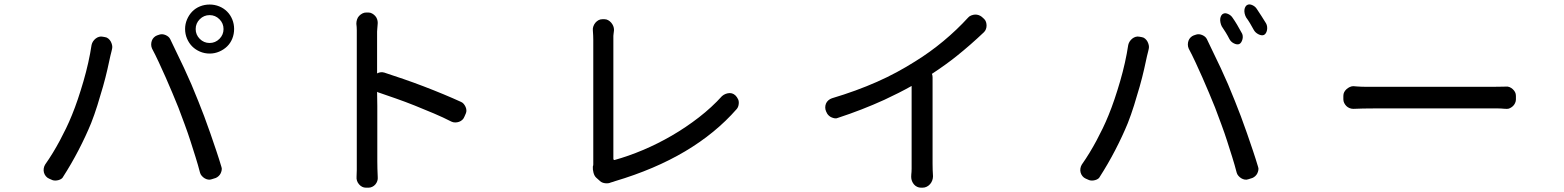

<svg xmlns="http://www.w3.org/2000/svg" viewBox="-20 -836 7240 889"><path d="M806 -338Q793 -370 778 -406Q763 -442 747 -478Q731 -514 715 -548.5Q699 -583 684 -611Q680 -620 680 -629.5Q680 -639 683 -647.5Q686 -656 692.5 -662.5Q699 -669 707 -672L719 -676Q732 -680 747 -673.5Q762 -667 768 -655Q797 -596 832 -521.5Q867 -447 898 -368Q911 -336 925.5 -297.5Q940 -259 954 -218.5Q968 -178 981.5 -138Q995 -98 1005 -64Q1008 -57 1006.5 -48.5Q1005 -40 1001.5 -33Q998 -26 992 -20.5Q986 -15 979 -12L960 -6Q952 -3 943.5 -4.5Q935 -6 927.5 -10.5Q920 -15 914 -22Q908 -29 906 -37Q897 -72 885.5 -108.5Q874 -145 862 -182.5Q850 -220 835.5 -259Q821 -298 806 -338ZM313 -303Q327 -337 340.5 -377Q354 -417 366.5 -460Q379 -503 388.5 -545.5Q398 -588 404 -628Q406 -637 411 -644.5Q416 -652 423 -657.5Q430 -663 438.5 -665.5Q447 -668 456 -666L467 -664Q475 -663 482 -657Q489 -651 493 -643.5Q497 -636 499 -627Q501 -618 499 -610Q497 -601 496 -597L491 -577Q486 -553 477.5 -515.5Q469 -478 457 -435.5Q445 -393 431 -348.5Q417 -304 402 -266Q377 -205 343.5 -140.5Q310 -76 272 -17Q270 -12 264 -8Q258 -4 250.5 -2Q243 0 236 0Q229 0 223 -2L207 -9Q198 -13 192 -20.5Q186 -28 183.5 -37Q181 -46 182.5 -56Q184 -66 189 -74Q208 -101 225 -129Q242 -157 257 -185Q272 -213 286 -242Q300 -271 313 -303ZM837 -702Q837 -725 846 -746Q855 -767 870 -782.5Q885 -798 906 -806.5Q927 -815 951 -815Q974 -815 995 -806.5Q1016 -798 1031.5 -782.5Q1047 -767 1055.5 -746Q1064 -725 1064 -702Q1064 -678 1055.5 -657Q1047 -636 1031.5 -621Q1016 -606 995 -597Q974 -588 951 -588Q927 -588 906 -597Q885 -606 870 -621Q855 -636 846 -657Q837 -678 837 -702ZM886 -701.5Q886 -675 905 -656Q924 -637 950.5 -637Q977 -637 996 -656Q1015 -675 1015 -701.5Q1015 -728 996 -747Q977 -766 950.5 -766Q924 -766 905 -747Q886 -728 886 -701.5Z M1632 -49V-696Q1632 -711 1630 -726Q1630 -736 1633 -745.5Q1636 -755 1642.5 -762Q1649 -769 1657.5 -773.5Q1666 -778 1675 -778H1686Q1695 -778 1703 -773.5Q1711 -769 1717 -762.5Q1723 -756 1726 -747.5Q1729 -739 1729 -730Q1728 -722 1728 -716L1727 -704Q1726 -698 1726 -690V-496Q1733 -500 1740 -501Q1749 -503 1759 -500Q1802 -486 1848.5 -470Q1895 -454 1942 -436Q1989 -418 2033.5 -399.5Q2078 -381 2115 -364Q2122 -361 2127 -355Q2132 -349 2135.5 -341.5Q2139 -334 2139.5 -326Q2140 -318 2137 -311L2130 -295Q2127 -287 2120.5 -281Q2114 -275 2105.5 -272Q2097 -269 2087.5 -269Q2078 -269 2070 -273Q2033 -292 1989.5 -310.5Q1946 -329 1901 -347Q1856 -365 1813 -380Q1770 -395 1735 -407Q1730 -408 1726 -411Q1727 -378 1727 -345V-90Q1727 -74 1727.5 -54.5Q1728 -35 1729 -16Q1730 -7 1727 2Q1724 11 1718 18Q1712 25 1703.5 29Q1695 33 1687 33H1674Q1665 33 1657 29Q1649 25 1642.5 17.5Q1636 10 1633 1Q1630 -8 1631 -18Q1631 -27 1631.5 -34Q1632 -41 1632 -49Z M2741 -13Q2732 -21 2728 -36.5Q2724 -52 2725 -64Q2725 -66 2725.5 -67Q2726 -68 2726.5 -69.5Q2727 -71 2727 -75V-651Q2727 -660 2726.5 -672Q2726 -684 2725 -696Q2724 -705 2727.5 -714.5Q2731 -724 2737 -731Q2743 -738 2751 -742.5Q2759 -747 2769 -747H2779Q2788 -747 2796 -742.5Q2804 -738 2810 -731Q2816 -724 2819.5 -715.5Q2823 -707 2823 -697Q2822 -692 2822 -688L2821 -680Q2820 -676 2820 -670V-101Q2820 -98 2821.5 -96.5Q2823 -95 2825 -95Q2890 -113 2957.5 -141.5Q3025 -170 3090.5 -208Q3156 -246 3216 -292.5Q3276 -339 3323 -391Q3331 -398 3340.5 -401.5Q3350 -405 3359.5 -405Q3369 -405 3377.5 -400Q3386 -395 3392 -386L3396 -379Q3402 -370 3400.5 -355Q3399 -340 3391 -331Q3293 -219 3152.5 -135.5Q3012 -52 2827 3Q2823 5 2818.5 6Q2814 7 2808 9Q2798 14 2783 12.5Q2768 11 2759 3Z M3805 -320Q3801 -329 3801 -338.5Q3801 -348 3804.5 -356.5Q3808 -365 3815.5 -371.5Q3823 -378 3832 -381Q3889 -398 3941 -417Q3993 -436 4040.5 -457Q4088 -478 4132.5 -502Q4177 -526 4218 -552Q4286 -594 4348.5 -646Q4411 -698 4463 -755Q4468 -761 4477 -764.5Q4486 -768 4494.5 -768.5Q4503 -769 4511.5 -766Q4520 -763 4526 -758L4537 -748Q4543 -742 4545.5 -734Q4548 -726 4548 -717.5Q4548 -709 4545 -701Q4542 -693 4536 -687Q4474 -628 4409 -576Q4359 -536 4295 -494Q4298 -487 4298 -478V-78Q4298 -64 4298.5 -49Q4299 -34 4300 -20Q4300 -10 4296.5 -0.5Q4293 9 4286.5 16.5Q4280 24 4271 28.5Q4262 33 4252 33H4244Q4235 33 4226.5 29Q4218 25 4212 18Q4206 11 4202.5 2Q4199 -7 4199 -17Q4199 -24 4199.5 -29Q4200 -34 4200.5 -40Q4201 -46 4201 -55V-438Q4144 -406 4075 -374Q3972 -327 3859 -290Q3853 -287 3846 -288Q3839 -289 3831.5 -292Q3824 -295 3818.5 -300Q3813 -305 3810 -310Z M5606 -338Q5593 -370 5578 -406Q5563 -442 5547 -478Q5531 -514 5515 -548.5Q5499 -583 5484 -611Q5480 -620 5480 -629.5Q5480 -639 5483 -647.5Q5486 -656 5492.5 -662.5Q5499 -669 5507 -672L5519 -676Q5532 -680 5547 -673.5Q5562 -667 5568 -655Q5597 -596 5632 -521.5Q5667 -447 5698 -368Q5711 -336 5725.5 -297.5Q5740 -259 5754 -218.5Q5768 -178 5781.5 -138Q5795 -98 5805 -64Q5808 -57 5806.5 -48.5Q5805 -40 5801.5 -33Q5798 -26 5792 -20.5Q5786 -15 5779 -12L5760 -6Q5752 -3 5743.5 -4.5Q5735 -6 5727.5 -10.5Q5720 -15 5714 -22Q5708 -29 5706 -37Q5697 -72 5685.5 -108.5Q5674 -145 5662 -182.5Q5650 -220 5635.5 -259Q5621 -298 5606 -338ZM5113 -303Q5127 -337 5140.5 -377Q5154 -417 5166.5 -460Q5179 -503 5188.5 -545.5Q5198 -588 5204 -628Q5206 -637 5211 -644.5Q5216 -652 5223 -657.5Q5230 -663 5238.5 -665.5Q5247 -668 5256 -666L5267 -664Q5275 -663 5282 -657Q5289 -651 5293 -643.5Q5297 -636 5299 -627Q5301 -618 5299 -610Q5297 -601 5296 -597L5291 -577Q5286 -553 5277.5 -515.5Q5269 -478 5257 -435.5Q5245 -393 5231 -348.5Q5217 -304 5202 -266Q5177 -205 5143.5 -140.5Q5110 -76 5072 -17Q5070 -12 5064 -8Q5058 -4 5050.5 -2Q5043 0 5036 0Q5029 0 5023 -2L5007 -9Q4998 -13 4992 -20.5Q4986 -28 4983.5 -37Q4981 -46 4982.5 -56Q4984 -66 4989 -74Q5008 -101 5025 -129Q5042 -157 5057 -185Q5072 -213 5086 -242Q5100 -271 5113 -303ZM5645 -773Q5654 -777 5667 -771Q5680 -765 5687 -754Q5697 -740 5708 -721.5Q5719 -703 5728 -686Q5733 -679 5734 -670.5Q5735 -662 5733 -654.5Q5731 -647 5727.5 -641Q5724 -635 5718 -632Q5708 -628 5693.5 -635Q5679 -642 5672 -656Q5665 -670 5655.5 -685.5Q5646 -701 5637 -714Q5633 -722 5631 -731.5Q5629 -741 5630 -749.5Q5631 -758 5635 -764.5Q5639 -771 5645 -773ZM5757 -814Q5766 -818 5779 -812Q5792 -806 5799 -795Q5809 -780 5821 -761.5Q5833 -743 5842 -728Q5846 -721 5847 -712.5Q5848 -704 5846.5 -696.5Q5845 -689 5841.5 -683Q5838 -677 5832 -674Q5821 -670 5806.5 -677.5Q5792 -685 5785 -698Q5777 -713 5768 -728Q5759 -743 5750 -755Q5745 -764 5743 -773.5Q5741 -783 5742 -791Q5743 -799 5747 -805.5Q5751 -812 5757 -814Z M6200 -392Q6200 -402 6204 -409.5Q6208 -417 6214.5 -423Q6221 -429 6229.5 -433Q6238 -437 6246 -437Q6257 -436 6265.5 -435.5Q6274 -435 6284.5 -434.5Q6295 -434 6309 -434H6889Q6909 -434 6924.5 -434.5Q6940 -435 6953 -435Q6962 -436 6970 -432.5Q6978 -429 6984.5 -423Q6991 -417 6995 -409.5Q6999 -402 6999 -392V-375Q6999 -367 6995 -358.5Q6991 -350 6985 -344.5Q6979 -339 6971 -335Q6963 -331 6955 -332Q6948 -332 6943.5 -332.5Q6939 -333 6932 -333.5Q6925 -334 6916 -334H6344Q6316 -334 6291.5 -333.5Q6267 -333 6246 -332Q6237 -332 6228.5 -335.5Q6220 -339 6214 -345Q6208 -351 6204 -359Q6200 -367 6200 -376Z"/></svg>

Font: Maple Mono NF CN
Style: Regular
Weight: 400
Monospace: yes
Designer: subframe7536
Version: Version 7.000